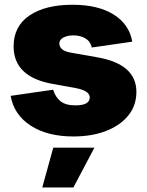

<svg xmlns="http://www.w3.org/2000/svg" viewBox="-20 -573 628 820"><path d="M293.5 9.8Q182.1 9.8 110.8 -36.6Q39.6 -83 25.4 -163.6L207 -189.9Q216.8 -157.7 238.8 -140.4Q260.7 -123 302.2 -123Q363.3 -123 363.3 -157.2Q363.3 -186 300.8 -197.3L204.1 -214.8Q38.1 -244.6 38.1 -375Q38.1 -460.4 105.5 -506.6Q172.9 -552.7 290 -552.7Q398.4 -552.7 465.3 -511Q532.2 -469.2 544.9 -395L372.1 -370.1Q365.7 -397 344.2 -409.4Q322.8 -421.9 293.9 -421.9Q268.6 -421.9 251 -412.8Q233.4 -403.8 233.4 -386.7Q233.4 -374.5 243.9 -363.8Q254.4 -353 285.2 -347.7L396.5 -328.1Q562.5 -298.8 562.5 -180.7Q562.5 -122.1 527.6 -79.3Q492.7 -36.6 432.1 -13.4Q371.6 9.8 293.5 9.8ZM160.6 227.5 207.5 57.6H383.3L293.5 227.5Z"/></svg>

Font: Inter Black
Style: Regular
Weight: 900
Designer: Rasmus Andersson
Foundry: rsms
Version: Version 4.000;git-a52131595